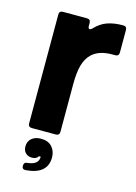

<svg xmlns="http://www.w3.org/2000/svg" viewBox="-118 -639 637 900"><g transform="rotate(15 200.5 -189.0)"><path d="M76 0Q58 0 58 -18V-546Q58 -564 76 -564H192Q210 -564 210 -546V-532Q210 -518 218 -518Q223 -518 230 -525Q256 -553 288.5 -564.5Q321 -576 365 -576Q383 -576 383 -558V-449Q383 -431 365 -431H351Q287 -431 253 -399Q230 -377 220 -341.5Q210 -306 210 -249V-18Q210 0 192 0ZM96 198Q81 198 81 182Q81 163 99 163Q142 158 149 133Q151 125 151 119H142Q134 134 112 134Q93 134 81 122.5Q69 111 69 90Q69 66 86 51.5Q103 37 131 37Q166 37 184.5 57.5Q203 78 203 109Q203 190 99 198Z"/></g></svg>

Font: Open Sauce Two ExtraBold
Style: Regular
Weight: 800
Designer: Alfredo Marco Pradil
Foundry: Creative Sauce Fz LLC
Version: Version 1.477